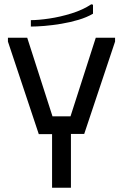

<svg xmlns="http://www.w3.org/2000/svg" viewBox="-20 -876 574 896"><path d="M17 -700H107L225 -333H309L427 -700H517V-682L373 -251H311V0H223V-250H161L17 -682ZM406 -856 414 -854V-812Q385 -795 346.5 -783.5Q308 -772 266 -765Q224 -758 187 -755Q150 -752 124 -752V-782Q159 -782 210 -789.5Q261 -797 314 -813.5Q367 -830 406 -856Z"/></svg>

Font: Phudu
Style: Regular
Weight: 400
Version: Version 1.005;gftools[0.9.23]